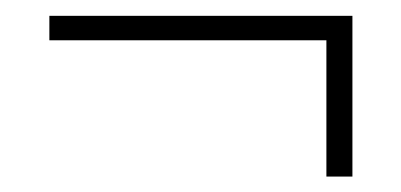

<svg xmlns="http://www.w3.org/2000/svg" viewBox="-20 -403 512 245"><path d="M429.7 -177.7H396.5V-351.6H43V-382.8H429.7Z"/></svg>

Font: Pretendard GOV Thin
Style: Regular
Weight: 100
Designer: Base glyphs from Inter by Rasmus Andersson; Hangeul glyphs from Noto Sans CJK(Source Han Sans) by Jang Soo-young and Kan
Foundry: Kil Hyung-jin
Version: Version 1.309